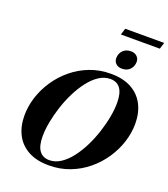

<svg xmlns="http://www.w3.org/2000/svg" viewBox="-184 -1183 1162 1325"><g transform="rotate(20 397.0 -521.0)"><path d="M794 -460.5Q794 -393 772.2 -325.2Q750.5 -257.5 709.8 -196.8Q669 -136 611.8 -88.8Q554.5 -41.5 483.5 -14.2Q412.5 13 330.5 13Q239.5 13 178.2 -20.8Q117 -54.5 86.2 -114.8Q55.5 -175 55.5 -254.5Q55.5 -322 77.2 -389.8Q99 -457.5 139.8 -518.2Q180.5 -579 237.8 -626.2Q295 -673.5 366 -700.8Q437 -728 519 -728Q610 -728 671 -694.2Q732 -660.5 763 -600.2Q794 -540 794 -460.5ZM222.5 -162.5Q222.5 -90.5 248 -56.2Q273.5 -22 321 -22Q364.5 -22 404.2 -48Q444 -74 478 -118Q512 -162 539.5 -217.2Q567 -272.5 586.5 -332.2Q606 -392 616.5 -449Q627 -506 627 -552.5Q627 -624.5 601.5 -658.8Q576 -693 528.5 -693Q484.5 -693 445 -667Q405.5 -641 371.5 -597Q337.5 -553 310 -497.8Q282.5 -442.5 263 -382.8Q243.5 -323 233 -266Q222.5 -209 222.5 -162.5ZM576.5 -786.5Q549 -786.5 532.2 -802.2Q515.5 -818 515.5 -841.5Q515.5 -875 537 -898Q558.5 -921 596.5 -921Q623.5 -921 640.2 -905.2Q657 -889.5 657 -866Q657 -832.5 635.5 -809.5Q614 -786.5 576.5 -786.5ZM490 -1006 504.5 -1053.5H790.5L776 -1006Z"/></g></svg>

Font: Newsreader 72pt
Style: Bold Italic
Weight: 700
Italic angle: -17°
Designer: Hugues Gentile
Foundry: Production Type
Version: Version 1.003; ttfautohint (v1.8.3)